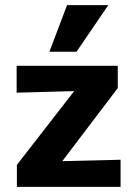

<svg xmlns="http://www.w3.org/2000/svg" viewBox="-20 -730 527 750"><path d="M46 -86 335 -458 378 -377 45 -368V-473H440V-386L157 -13L120 -98L451 -106V0H46ZM173 -528 242 -710H403L279 -528Z"/></svg>

Font: Ysabeau SC ExtraBold
Style: Regular
Weight: 800
Designer: Christian Thalmann (Catharsis Fonts)
Version: Version 2.001;gftools[0.9.30]; featfreeze: smcp